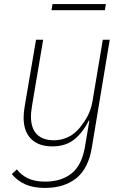

<svg xmlns="http://www.w3.org/2000/svg" viewBox="-20 -711 640 943"><path d="M201 212Q143 212 103.5 194Q64 176 38 144L63 121Q84 149 117.5 165Q151 181 202 181Q282 181 332.5 140Q383 99 398 6L419 -119H416Q387 -60 344.5 -26Q302 8 237 8Q170 8 133 -28.5Q96 -65 96 -133Q96 -161 102 -193L157 -516H192L138 -196Q136 -182 134 -167Q132 -152 132 -139Q132 -81 161 -51.5Q190 -22 245 -22Q280 -22 313 -37Q346 -52 373 -85Q380 -94 389 -106.5Q398 -119 407 -135Q416 -151 423 -170.5Q430 -190 434 -212L485 -516H519L431 14Q414 117 354.5 164.5Q295 212 201 212ZM238 -691H500L495 -661H233Z"/></svg>

Font: IBM Plex Mono ExtraLight
Style: Italic
Weight: 200
Italic angle: -9°
Monospace: yes
Designer: Mike Abbink, Paul van der Laan, Pieter van Rosmalen
Foundry: Bold Monday
Version: Version 2.3